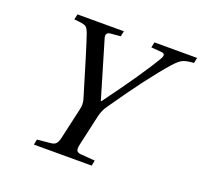

<svg xmlns="http://www.w3.org/2000/svg" viewBox="-120 -830 1020 968"><g transform="rotate(20 389.5 -346.0)"><path d="M131 -663 137 -692H386L380 -663L325 -658Q300 -655 306 -629L397 -322H400Q550 -525 611 -630Q626 -658 596 -659L544 -663L550 -692H779L773 -663Q731 -660 713 -651Q695 -642 668 -612Q575 -506 438 -307Q418 -280 410 -247L372 -78Q367 -56 372 -46Q377 -36 395 -35L471 -29L465 0H155L161 -29L233 -36Q252 -38 260.5 -47.5Q269 -57 274 -78L312 -246Q319 -275 312 -299Q235 -557 214 -617Q204 -646 191.5 -652.5Q179 -659 131 -663Z"/></g></svg>

Font: Heuristica
Style: Italic
Weight: 400
Italic angle: -13°
Version: Version 1.0.2